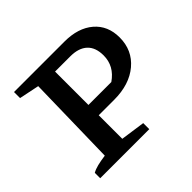

<svg xmlns="http://www.w3.org/2000/svg" viewBox="-132 -679 830 830"><g transform="rotate(-45 283.5 -263.5)"><path d="M353 -527Q437 -527 486 -485Q535 -443 535 -371Q535 -293 478 -245Q421 -197 327 -197H233V-53L345 -37V0H45V-33Q59 -41 79 -46Q99 -51 128 -55L137 -471L45 -490V-527ZM326 -464H233V-260H373Q431 -300 431 -365Q431 -414 404 -439Q377 -464 326 -464Z"/></g></svg>

Font: Piazzolla SC Medium
Style: Regular
Weight: 500
Designer: Juan Pablo del Peral
Foundry: Huerta Tipografica
Version: Version 1.330